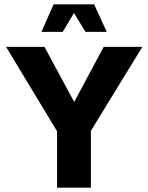

<svg xmlns="http://www.w3.org/2000/svg" viewBox="-20 -865 684 885"><path d="M227 -845H414L472 -718H374L321 -805L269 -718H171ZM243 -260 8 -649H185L322 -395L458 -649H636L399 -262V0H243Z"/></svg>

Font: Play
Style: Bold
Weight: 700
Designer: Jonas Hecksher (Cyrillic expansion: Cyreal)
Foundry: Jonas Hecksher, Playtype, e-types AS
Version: Version 2.101; ttfautohint (v1.5.65-e2d9)